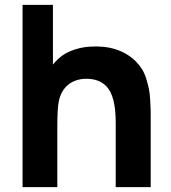

<svg xmlns="http://www.w3.org/2000/svg" viewBox="-20 -770 702 790"><path d="M538.6 -517.6Q553.2 -502.9 564.2 -485.4Q575.2 -467.8 581.8 -445.8Q588.4 -423.8 592.3 -405.8Q596.2 -387.7 597.9 -360.4Q599.6 -333 599.9 -317.1Q600.1 -301.3 600.1 -272V0H456.1V-265.6Q456.1 -374 418.9 -413.6Q388.2 -447.3 330.1 -445.8Q291.5 -444.3 263.7 -423.8Q231.4 -399.9 221.7 -352.1Q215.8 -324.7 215.8 -244.6V0H72.8V-750H197.8V-504.4Q203.1 -509.8 205.1 -512.7Q231 -543.5 269.5 -559.6Q308.1 -575.7 350.1 -578.1Q468.8 -585.9 538.6 -517.6Z"/></svg>

Font: Manrope3 ExtraBold
Style: Bold
Weight: 800
Width: 4
Designer: Mikhail Sharanda
Foundry: Mikhail Sharanda
Version: Version 3.000;PS 003.000;hotconv 1.0.88;makeotf.lib2.5.64775